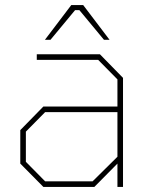

<svg xmlns="http://www.w3.org/2000/svg" viewBox="-20 -737 595 757"><path d="M157 -580 261 -717H308L412 -580H390L293 -697H276L179 -580ZM151 0 60 -92V-224L151 -317H443V-424L367 -501H125V-523H374L465 -430V0H443V-92L352 0ZM158 -22H345L443 -119V-295H158L82 -218V-99Z"/></svg>

Font: Tomorrow Thin
Style: Regular
Weight: 250
Designer: Tony de Marco, Monica Rizzolli
Foundry: Just in Type
Version: Version 2.002